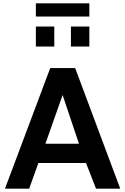

<svg xmlns="http://www.w3.org/2000/svg" viewBox="-20 -1130 749 1150"><path d="M515.1 -1030.8H194.8V-1109.9H515.1ZM515.1 -851.1H404.8V-971.2H515.1ZM305.2 -851.1H194.8V-971.2H305.2ZM700.2 0H555.2L495.1 -153.8H210L154.8 0H9.8L280.8 -722.2H430.2ZM453.1 -269 355 -561 252 -269Z"/></svg>

Font: Perun
Style: Bold
Weight: 700
Foundry: Copyright (c) Stefan Peev, Context Ltd, 2016
Version: Version 1.0000